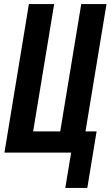

<svg xmlns="http://www.w3.org/2000/svg" viewBox="-20 -755 547 950"><path d="M303 175 332 0H2L123 -735H248L144 -105H278L382 -735H507L403 -105H458L412 175Z"/></svg>

Font: Iosevka Curly Extrabold
Style: Italic
Weight: 800
Italic angle: -9°
Monospace: yes
Designer: Belleve Invis
Foundry: Belleve Invis
Version: Version 22.1.2; ttfautohint (v1.8.4)